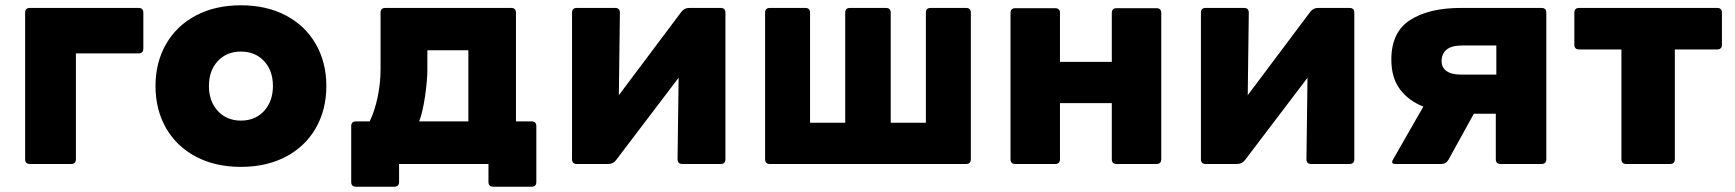

<svg xmlns="http://www.w3.org/2000/svg" viewBox="-20 -578 6562 726"><path d="M75 24V-530Q75 -548 93 -548H504Q522 -548 522 -530V-394Q522 -376 504 -376H267V24Q267 42 249 42H93Q75 42 75 24Z M568 -253Q568 -342 608 -411.5Q648 -481 721 -519.5Q794 -558 891 -558Q988 -558 1061 -519.5Q1134 -481 1174 -411.5Q1214 -342 1214 -253Q1214 -163 1174 -93.5Q1134 -24 1061 14.5Q988 53 891 53Q794 53 721 14.5Q648 -24 608 -93.5Q568 -163 568 -253ZM891 -122Q945 -122 978.5 -158.5Q1012 -195 1012 -253Q1012 -311 978.5 -347Q945 -383 891 -383Q837 -383 803.5 -347Q770 -311 770 -253Q770 -195 803.5 -158.5Q837 -122 891 -122Z M1489 42V110Q1489 128 1471 128H1326Q1308 128 1308 110V-101Q1308 -119 1326 -119H1378Q1397 -159 1408 -211Q1419 -263 1419 -317V-530Q1419 -548 1437 -548H1913Q1931 -548 1931 -530V-119H1990Q2008 -119 2008 -101V110Q2008 128 1990 128H1845Q1827 128 1827 110V42ZM1565 -119H1751V-388H1596V-316Q1596 -273 1587 -212.5Q1578 -152 1565 -119Z M2324 -530 2320 -218 2557 -534Q2568 -548 2586 -548H2705Q2723 -548 2723 -530V24Q2723 42 2705 42H2560Q2542 42 2542 24L2546 -284L2309 28Q2298 42 2280 42H2161Q2143 42 2143 24V-530Q2143 -548 2161 -548H2306Q2324 -548 2324 -530Z M3043 -530V-114H3176V-530Q3176 -548 3194 -548H3330Q3348 -548 3348 -530V-114H3481V-530Q3481 -548 3499 -548H3633Q3651 -548 3651 -530V24Q3651 42 3633 42H2891Q2873 42 2873 24V-530Q2873 -548 2891 -548H3025Q3043 -548 3043 -530Z M3988 -188V24Q3988 42 3970 42H3819Q3801 42 3801 24V-529Q3801 -547 3819 -547H3970Q3988 -547 3988 -529V-344H4184V-529Q4184 -547 4202 -547H4353Q4371 -547 4371 -529V24Q4371 42 4353 42H4202Q4184 42 4184 24V-188Z M4702 -530 4698 -218 4935 -534Q4946 -548 4964 -548H5083Q5101 -548 5101 -530V24Q5101 42 5083 42H4938Q4920 42 4920 24L4924 -284L4687 28Q4676 42 4658 42H4539Q4521 42 4521 24V-530Q4521 -548 4539 -548H4684Q4702 -548 4702 -530Z M5241 -353Q5241 -457 5312.5 -502.5Q5384 -548 5503 -548H5809Q5827 -548 5827 -530V24Q5827 42 5809 42H5654Q5636 42 5636 24V-148H5553L5457 26Q5448 42 5430 42H5256Q5244 42 5244 35Q5244 31 5247 26L5362 -175Q5306 -197 5273.5 -240.5Q5241 -284 5241 -353ZM5431 -347Q5431 -323 5449.5 -309.5Q5468 -296 5503 -296H5638V-406H5509Q5468 -406 5449.5 -390Q5431 -374 5431 -347Z M6111 24V-391H5951Q5933 -391 5933 -409V-530Q5933 -548 5951 -548H6473Q6491 -548 6491 -530V-409Q6491 -391 6473 -391H6313V24Q6313 42 6295 42H6129Q6111 42 6111 24Z"/></svg>

Font: LINE Seed JP_TTF ExtraBold
Style: Regular
Weight: 800
Designer: LY Corporation & Fontrix & Fontworks
Version: Version 1.015